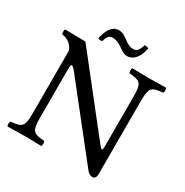

<svg xmlns="http://www.w3.org/2000/svg" viewBox="-182 -946 1064 1104"><g transform="rotate(30 349.5 -394.0)"><path d="M417 -745C398 -745 381 -752 365 -764C345 -778 323 -798 293 -798C250 -798 227 -759 213 -700C219 -694 229 -693 240 -695C250 -728 260 -743 286 -743C303 -743 322 -735 340 -724C361 -710 382 -692 404 -692C450 -692 479 -731 491 -791C485 -795 475 -798 464 -797C450 -755 439 -745 417 -745ZM556 -512V-185C556 -166 556 -155 549 -155C545 -155 530 -173 501 -210L158 -645L23 -647C17 -641 17 -620 23 -614C66 -611 96 -576 102 -550V-133C102 -44 85 -38 15 -31C9 -25 9 -4 15 2C58 1 103.4 0 127 0C150.1 0 196 1 238 2C244 -4 244 -25 238 -31C168 -38 151 -42 151 -133V-439C151 -473 151 -488 159 -488C165 -488 176 -477 193 -455L542 -14C553 1 566 10 582 10C596 10 605 -2 605 -21V-512C605 -601 622 -607 692 -614C698 -620 698 -641 692 -647C651 -646 603.7 -645 580 -645C558.7 -645 513 -646 469 -647C463 -641 463 -620 469 -614C539 -607 556 -603 556 -512Z"/></g></svg>

Font: Libertinus Serif
Style: Regular
Weight: 400
Designer: Philipp H. Poll
Foundry: Khaled Hosny
Version: Version 6.2